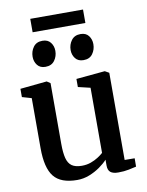

<svg xmlns="http://www.w3.org/2000/svg" viewBox="-100 -995 825 1077"><g transform="rotate(-10 313.0 -457.0)"><path d="M485.5 9.5Q456 9.5 441.5 -2Q427 -13.5 427 -40.5V-73.5Q409.5 -54 381.8 -34.5Q354 -15 320.8 -2Q287.5 11 252 11Q158.5 11 119 -38.5Q79.5 -88 79.5 -200V-485.5L26 -501V-548L176.5 -563H178.5L198 -550V-204.5Q198 -153.5 206 -122.5Q214 -91.5 234.2 -77.2Q254.5 -63 291 -63Q319 -63 342.5 -71.5Q366 -80 384.2 -91.8Q402.5 -103.5 414.5 -114.5V-485.5L345 -502V-548L506 -563H509.5L532.5 -550V-53.5L589.5 -53L589 -5.5Q571.5 -1.5 545.5 4Q519.5 9.5 485.5 9.5ZM185.5 -645Q156 -645 140.2 -665.2Q124.5 -685.5 124.5 -713Q124.5 -744 142 -768Q159.5 -792 193.5 -792H194.5Q224.5 -792 240.2 -771.8Q256 -751.5 256 -724Q256 -693 238.5 -669Q221 -645 186.5 -645ZM402.5 -645Q372.5 -645 356.8 -665.2Q341 -685.5 341 -713Q341 -744 358.8 -768Q376.5 -792 410.5 -792H411.5Q441.5 -792 457 -771.8Q472.5 -751.5 472.5 -724Q472.5 -693 455.2 -669Q438 -645 403.5 -645ZM449 -925V-848.5H148.5V-925Z"/></g></svg>

Font: Merriweather 28pt SemiBold
Style: Regular
Weight: 600
Version: Version 2.100